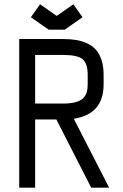

<svg xmlns="http://www.w3.org/2000/svg" viewBox="-20 -863 565 883"><path d="M240.7 -790 317.4 -843.3 359.4 -783.7 277.8 -726.6H203.6L122.1 -783.7L164.1 -843.3ZM267.6 -386.7Q303.2 -386.7 326.7 -392.8Q350.1 -398.9 362.3 -411.4Q374.5 -423.8 378.9 -438.7Q383.3 -453.6 383.3 -475.1V-519Q383.3 -570.8 360.1 -590.6Q336.9 -610.4 267.6 -610.4H141.6V-386.7ZM68.4 0V-683.6H267.6Q302.2 -683.6 329.3 -679.2Q356.4 -674.8 380.9 -663.6Q405.3 -652.3 421.4 -634Q437.5 -615.7 447 -586.7Q456.5 -557.6 456.5 -519V-475.1Q456.5 -337.9 319.3 -316.9L481.9 0H399.4L239.3 -313.5H141.6V0Z"/></svg>

Font: Anka/Coder Condensed
Style: Regular
Weight: 400
Width: 4
Monospace: yes
Version: Version 1.100